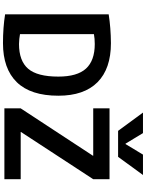

<svg xmlns="http://www.w3.org/2000/svg" viewBox="140 -1144 1013 1334"><g transform="rotate(90 647.0 -476.5)"><path d="M980.5 -841.8 1053.7 -962.9H1195.3L1069.3 -790H888.7L761.7 -962.9H904.3L977.5 -841.8ZM732.4 -730.5H1224.6V-617.2L896.5 -115.2V-113.3H1224.6V0H732.4V-113.3L1061.5 -615.2V-617.2H732.4ZM644.5 -375Q644.5 -182.6 550.8 -86.4Q457 9.8 279.3 9.8Q171.9 9.8 79.1 -4.9V-724.6Q171.9 -739.3 279.3 -740.2Q457 -740.2 550.8 -647Q644.5 -553.7 644.5 -375ZM511.7 -375Q511.7 -505.9 456.1 -566.9Q400.4 -627.9 285.2 -627.9Q248 -627.9 216.8 -622.1V-108.4Q248 -102.5 285.2 -101.6Q402.3 -101.6 457 -165Q511.7 -228.5 511.7 -375Z"/></g></svg>

Font: Mgen+ 1c bold
Style: Bold
Weight: 700
Designer: [Source Han Sans]
Ryoko NISHIZUKA  (kana & ideographs); Paul D. Hunt (Latin, Greek & Cyrillic); Wenlong ZHANG  (bopomofo
Version: Version 1.059.20150602